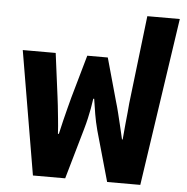

<svg xmlns="http://www.w3.org/2000/svg" viewBox="-53 -797 824 848"><g transform="rotate(5 359.0 -372.5)"><path d="M124 0 31 -548H177L202 -355Q204 -343 206.5 -318Q209 -293 212.5 -260.5Q216 -228 218 -193H222Q229 -224 236 -253Q243 -282 250 -308.5Q257 -335 263 -358L317 -548H408L461 -358Q468 -335 474.5 -308.5Q481 -282 488 -253Q495 -224 502 -193H505Q508 -229 511 -260Q514 -291 516.5 -315Q519 -339 520 -355L566 -745H710L600 0H453L390 -223Q380 -261 374.5 -294Q369 -327 364 -361H360Q357 -338 353 -317Q349 -296 344 -273.5Q339 -251 331 -223L267 0Z"/></g></svg>

Font: Farlight84_Sys_V01
Style: Bold
Weight: 700
Designer: Monotype Design Team, Nadine Chahine and Nizar Qandah
Foundry: Monotype Imaging Inc.
Version: Version 2.004;October 31, 2024;FontCreator 14.0.0.2814 64-bi